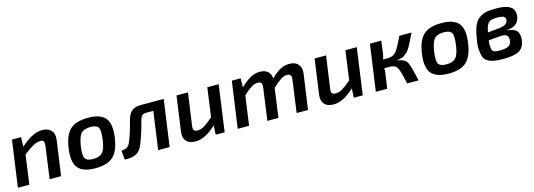

<svg xmlns="http://www.w3.org/2000/svg" viewBox="1 -1225 5445 1958"><g transform="rotate(-15 2724.0 -245.5)"><path d="M193 -490 190 -389Q314 -504 418 -504Q480 -504 512.5 -468Q545 -432 536 -366L484 0H363L409 -332Q414 -373 406.5 -387.5Q399 -402 373 -401Q335 -401 295 -379Q255 -357 191 -307L149 0H28L97 -490Z M1115 -240Q1096 -102 1034.5 -44.5Q973 13 845 13Q715 13 663.5 -48Q612 -109 631 -249Q650 -388 711.5 -446Q773 -504 903 -504Q1033 -504 1084 -442.5Q1135 -381 1115 -240ZM903 -407Q833 -407 802.5 -373Q772 -339 757 -240Q744 -148 762 -116Q780 -84 846 -84Q915 -84 946 -118.5Q977 -153 990 -249Q1003 -343 985.5 -375Q968 -407 903 -407Z M1699 -490 1630 0H1509L1565 -400H1489Q1461 -400 1446.5 -387Q1432 -374 1423 -341Q1393 -222 1349 -107Q1324 -39 1276 -14.5Q1228 10 1155 5L1146 -91Q1151 -92 1162.5 -93.5Q1174 -95 1178.5 -96Q1183 -97 1192 -99.5Q1201 -102 1206 -106Q1211 -110 1217.5 -115.5Q1224 -121 1229.5 -129.5Q1235 -138 1240 -150Q1276 -234 1311 -372Q1327 -433 1360 -461.5Q1393 -490 1454 -490Z M2279 -490 2211 0H2117L2121 -97Q2005 13 1903 13Q1835 13 1804 -24Q1773 -61 1783 -125L1834 -490H1955L1908 -157Q1902 -120 1911.5 -105Q1921 -90 1950 -90Q1987 -90 2022 -111Q2057 -132 2117 -184L2159 -490Z M2511 -490 2509 -393Q2617 -504 2714 -504Q2769 -504 2799 -477Q2829 -450 2832 -402Q2885 -456 2931 -480Q2977 -504 3026 -504Q3091 -504 3121.5 -467Q3152 -430 3143 -366L3091 0H2971L3017 -334Q3023 -372 3012.5 -386.5Q3002 -401 2975 -401Q2944 -401 2913 -381.5Q2882 -362 2821 -306L2779 0H2662L2708 -334Q2713 -370 2704.5 -385.5Q2696 -401 2666 -401Q2634 -401 2602.5 -382Q2571 -363 2512 -310L2469 0H2349L2418 -490Z M3737 -490 3669 0H3575L3579 -97Q3463 13 3361 13Q3293 13 3262 -24Q3231 -61 3241 -125L3292 -490H3413L3366 -157Q3360 -120 3369.5 -105Q3379 -90 3408 -90Q3445 -90 3480 -111Q3515 -132 3575 -184L3617 -490Z M4103 -256 4102 -252Q4133 -249 4153.5 -240Q4174 -231 4188 -218.5Q4202 -206 4212.5 -176.5Q4223 -147 4230.5 -118.5Q4238 -90 4251 -32Q4255 -11 4258 0H4138Q4136 -11 4131 -30Q4105 -147 4088 -174Q4067 -209 4014 -210H4011H3952Q3954 -187 3951 -164L3927 0H3807L3876 -490H3996L3978 -354Q3974 -329 3964 -299H4010Q4070 -299 4101.5 -336.5Q4133 -374 4186 -490H4315Q4289 -436 4278 -413.5Q4267 -391 4248.5 -358Q4230 -325 4218.5 -313Q4207 -301 4188 -286Q4169 -271 4149.5 -265Q4130 -259 4103 -256Z M4845 -240Q4826 -102 4764.5 -44.5Q4703 13 4575 13Q4445 13 4393.5 -48Q4342 -109 4361 -249Q4380 -388 4441.5 -446Q4503 -504 4633 -504Q4763 -504 4814 -442.5Q4865 -381 4845 -240ZM4633 -407Q4563 -407 4532.5 -373Q4502 -339 4487 -240Q4474 -148 4492 -116Q4510 -84 4576 -84Q4645 -84 4676 -118.5Q4707 -153 4720 -249Q4733 -343 4715.5 -375Q4698 -407 4633 -407Z M5266 -262 5265 -258Q5336 -254 5363.5 -219.5Q5391 -185 5381 -117Q5369 -45 5318 -16Q5267 13 5148 13Q5091 13 5053 6Q5015 -1 4986.5 -18.5Q4958 -36 4947 -66Q4936 -96 4932.5 -142.5Q4929 -189 4941 -253Q4953 -332 4972 -380.5Q4991 -429 5024.5 -457Q5058 -485 5100.5 -494.5Q5143 -504 5210 -504Q5241 -504 5265.5 -501.5Q5290 -499 5320 -490.5Q5350 -482 5368 -467Q5386 -452 5395 -425Q5404 -398 5397 -361Q5379 -271 5266 -262ZM5068 -289 5170 -299Q5231 -305 5253.5 -318.5Q5276 -332 5282 -356Q5289 -387 5269 -399Q5249 -411 5193 -411Q5130 -411 5106 -388Q5082 -365 5068 -289ZM5166 -219 5055 -209Q5049 -174 5051.5 -150.5Q5054 -127 5056.5 -113Q5059 -99 5071.5 -91.5Q5084 -84 5097.5 -82Q5111 -80 5135 -80Q5201 -80 5229 -94.5Q5257 -109 5263 -150Q5268 -191 5248 -207.5Q5228 -224 5166 -219Z"/></g></svg>

Font: Exo 2.0 Semi Bold
Style: Italic
Weight: 600
Italic angle: -8°
Designer: Natanael Gama
Version: Version 1.001;PS 001.001;hotconv 1.0.70;makeotf.lib2.5.58329